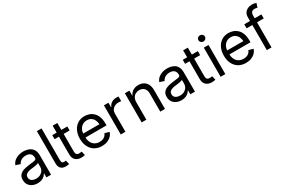

<svg xmlns="http://www.w3.org/2000/svg" viewBox="99 -1932 4581 3115"><g transform="rotate(-30 2390.0 -375.0)"><path d="M230 12.7Q178.2 12.7 136 -6.8Q93.8 -26.4 68.8 -64Q43.9 -101.6 43.9 -155.3Q43.9 -202.1 62.5 -231.4Q81.1 -260.7 112.1 -277.6Q143.1 -294.4 180.7 -302.7Q218.3 -311 256.3 -315.9Q305.2 -322.3 335.9 -325.7Q366.7 -329.1 381.6 -337.4Q396.5 -345.7 396.5 -365.7V-368.7Q396.5 -402.8 383.8 -426.5Q371.1 -450.2 345.7 -462.9Q320.3 -475.6 282.2 -475.6Q243.2 -475.6 215.3 -463.4Q187.5 -451.2 170.2 -432.9Q152.8 -414.6 144 -395.5L59.6 -423.3Q80.6 -473.1 116.2 -501.2Q151.9 -529.3 194.8 -541Q237.8 -552.7 279.8 -552.7Q307.1 -552.7 342 -546.1Q377 -539.6 409.4 -520Q441.9 -500.5 463.1 -462.2Q484.4 -423.8 484.4 -359.9V0H397.9V-74.2H392.1Q382.8 -55.2 362.3 -34.9Q341.8 -14.6 309.1 -1Q276.4 12.7 230 12.7ZM245.1 -64.9Q293.9 -64.9 327.6 -84Q361.3 -103 378.9 -133.5Q396.5 -164.1 396.5 -197.3V-272.9Q391.1 -266.6 373 -261.5Q355 -256.3 331.8 -252.4Q308.6 -248.5 286.9 -245.8Q265.1 -243.2 252.4 -241.7Q220.7 -237.8 193.1 -228.3Q165.5 -218.8 148.9 -200.4Q132.3 -182.1 132.3 -150.9Q132.3 -122.6 147 -103.5Q161.6 -84.5 187 -74.7Q212.4 -64.9 245.1 -64.9Z M761.2 3.9Q699.7 3.9 669.2 -29.1Q638.7 -62 638.7 -121.1V-727.5H726.6V-143.1Q726.6 -105.5 735.6 -90.1Q744.6 -74.7 772 -74.7Q786.1 -74.7 793.5 -75.7Q800.8 -76.7 807.1 -78.6L824.7 -4.4Q813 -1 795.9 1.5Q778.8 3.9 761.2 3.9Z M1104.5 -545.9V-470.7H822.3V-545.9ZM904.3 -675.8H992.2V-141.6Q992.2 -105 1007.1 -88.1Q1022 -71.3 1056.6 -71.3Q1064.9 -71.3 1077.9 -73.2Q1090.8 -75.2 1101.6 -77.1L1119.6 -2.9Q1106 2 1088.6 4.4Q1071.3 6.8 1054.2 6.8Q983.4 6.8 943.8 -30.5Q904.3 -67.9 904.3 -134.8Z M1436.5 11.7Q1357.4 11.7 1300 -23.4Q1242.7 -58.6 1211.7 -121.6Q1180.7 -184.6 1180.7 -268.6Q1180.7 -352.5 1210.9 -416.5Q1241.2 -480.5 1296.6 -516.6Q1352.1 -552.7 1426.3 -552.7Q1469.7 -552.7 1512 -538.3Q1554.2 -523.9 1588.6 -491.9Q1623 -460 1643.6 -407.7Q1664.1 -355.5 1664.1 -279.8V-243.2H1240.2V-317.4H1616.7L1575.7 -290Q1575.7 -343.8 1558.8 -385.5Q1542 -427.2 1508.8 -450.9Q1475.6 -474.6 1426.3 -474.6Q1377 -474.6 1341.8 -450.4Q1306.6 -426.3 1288.1 -387.5Q1269.5 -348.6 1269.5 -304.2V-254.9Q1269.5 -194.3 1290.5 -152.1Q1311.5 -109.9 1349.4 -88.1Q1387.2 -66.4 1437 -66.4Q1469.2 -66.4 1495.6 -75.7Q1522 -85 1541 -103.8Q1560.1 -122.6 1570.3 -150.4L1655.3 -127Q1642.6 -85.9 1612.3 -54.7Q1582 -23.4 1537.4 -5.9Q1492.7 11.7 1436.5 11.7Z M1790 0V-545.9H1875V-461.9H1880.9Q1896 -503.4 1934.8 -528.6Q1973.6 -553.7 2022.5 -553.7Q2032.2 -553.7 2045.7 -553.2Q2059.1 -552.7 2066.9 -552.2V-463.9Q2063 -464.8 2047.4 -466.8Q2031.7 -468.8 2014.2 -468.8Q1975.1 -468.8 1944.1 -452.4Q1913.1 -436 1895.5 -407.5Q1877.9 -378.9 1877.9 -341.8V0Z M2270 -327.1V0H2182.1V-545.9H2266.6L2267.1 -413.6H2254.9Q2279.8 -489.3 2325.9 -521Q2372.1 -552.7 2434.1 -552.7Q2489.3 -552.7 2530.8 -530Q2572.3 -507.3 2595.5 -461.7Q2618.7 -416 2618.7 -346.7V0H2530.8V-339.4Q2530.8 -402.3 2497.8 -438Q2464.8 -473.6 2407.7 -473.6Q2368.7 -473.6 2337.4 -456.5Q2306.2 -439.5 2288.1 -406.7Q2270 -374 2270 -327.1Z M2925.8 12.7Q2874 12.7 2831.8 -6.8Q2789.6 -26.4 2764.6 -64Q2739.7 -101.6 2739.7 -155.3Q2739.7 -202.1 2758.3 -231.4Q2776.9 -260.7 2807.9 -277.6Q2838.9 -294.4 2876.5 -302.7Q2914.1 -311 2952.1 -315.9Q3001 -322.3 3031.7 -325.7Q3062.5 -329.1 3077.4 -337.4Q3092.3 -345.7 3092.3 -365.7V-368.7Q3092.3 -402.8 3079.6 -426.5Q3066.9 -450.2 3041.5 -462.9Q3016.1 -475.6 2978 -475.6Q2939 -475.6 2911.1 -463.4Q2883.3 -451.2 2866 -432.9Q2848.6 -414.6 2839.8 -395.5L2755.4 -423.3Q2776.4 -473.1 2812 -501.2Q2847.7 -529.3 2890.6 -541Q2933.6 -552.7 2975.6 -552.7Q3002.9 -552.7 3037.8 -546.1Q3072.8 -539.6 3105.2 -520Q3137.7 -500.5 3158.9 -462.2Q3180.2 -423.8 3180.2 -359.9V0H3093.8V-74.2H3087.9Q3078.6 -55.2 3058.1 -34.9Q3037.6 -14.6 3004.9 -1Q2972.2 12.7 2925.8 12.7ZM2940.9 -64.9Q2989.7 -64.9 3023.4 -84Q3057.1 -103 3074.7 -133.5Q3092.3 -164.1 3092.3 -197.3V-272.9Q3086.9 -266.6 3068.8 -261.5Q3050.8 -256.3 3027.6 -252.4Q3004.4 -248.5 2982.7 -245.8Q2960.9 -243.2 2948.2 -241.7Q2916.5 -237.8 2888.9 -228.3Q2861.3 -218.8 2844.7 -200.4Q2828.1 -182.1 2828.1 -150.9Q2828.1 -122.6 2842.8 -103.5Q2857.4 -84.5 2882.8 -74.7Q2908.2 -64.9 2940.9 -64.9Z M3549.3 -545.9V-470.7H3267.1V-545.9ZM3349.1 -675.8H3437V-141.6Q3437 -105 3451.9 -88.1Q3466.8 -71.3 3501.5 -71.3Q3509.8 -71.3 3522.7 -73.2Q3535.6 -75.2 3546.4 -77.1L3564.5 -2.9Q3550.8 2 3533.4 4.4Q3516.1 6.8 3499 6.8Q3428.2 6.8 3388.7 -30.5Q3349.1 -67.9 3349.1 -134.8Z M3661.6 0V-545.9H3749.5V0ZM3706.1 -635.3Q3681.2 -635.3 3663.1 -652.3Q3645 -669.4 3645 -693.4Q3645 -717.8 3663.1 -734.6Q3681.2 -751.5 3706.1 -751.5Q3731.4 -751.5 3749.5 -734.6Q3767.6 -717.8 3767.6 -693.4Q3767.6 -669.4 3749.5 -652.3Q3731.4 -635.3 3706.1 -635.3Z M4133.3 11.7Q4054.2 11.7 3996.8 -23.4Q3939.5 -58.6 3908.4 -121.6Q3877.4 -184.6 3877.4 -268.6Q3877.4 -352.5 3907.7 -416.5Q3938 -480.5 3993.4 -516.6Q4048.8 -552.7 4123 -552.7Q4166.5 -552.7 4208.7 -538.3Q4251 -523.9 4285.4 -491.9Q4319.8 -460 4340.3 -407.7Q4360.8 -355.5 4360.8 -279.8V-243.2H3937V-317.4H4313.5L4272.5 -290Q4272.5 -343.8 4255.6 -385.5Q4238.8 -427.2 4205.6 -450.9Q4172.4 -474.6 4123 -474.6Q4073.7 -474.6 4038.6 -450.4Q4003.4 -426.3 3984.9 -387.5Q3966.3 -348.6 3966.3 -304.2V-254.9Q3966.3 -194.3 3987.3 -152.1Q4008.3 -109.9 4046.1 -88.1Q4084 -66.4 4133.8 -66.4Q4166 -66.4 4192.4 -75.7Q4218.8 -85 4237.8 -103.8Q4256.8 -122.6 4267.1 -150.4L4352.1 -127Q4339.4 -85.9 4309.1 -54.7Q4278.8 -23.4 4234.1 -5.9Q4189.5 11.7 4133.3 11.7Z M4740.7 -545.9V-470.7H4419.4V-545.9ZM4526.9 0V-618.7Q4526.9 -666 4549.1 -697.8Q4571.3 -729.5 4606.9 -745.6Q4642.6 -761.7 4682.1 -761.7Q4713.4 -761.7 4733.9 -756.6Q4754.4 -751.5 4764.2 -747.1L4739.7 -671.9Q4732.9 -674.3 4721.9 -677.2Q4710.9 -680.2 4692.4 -680.2Q4651.9 -680.2 4633.3 -659.4Q4614.7 -638.7 4614.7 -599.1V0Z"/></g></svg>

Font: Adwaita Sans
Style: Regular
Weight: 400
Designer: Rasmus Andersson
Foundry: rsms
Version: Version 4.001;git-9221beed3